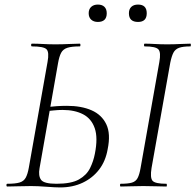

<svg xmlns="http://www.w3.org/2000/svg" viewBox="-20 -816 855 840"><path d="M243 4Q221 4 183 1Q145 -2 116 -2Q86 -2 59 -1Q32 0 12 0Q8 0 8 -6Q8 -12 12 -12Q47 -12 65.5 -17.5Q84 -23 92.5 -38.5Q101 -54 106 -82L188 -545Q196 -588 183.5 -600.5Q171 -613 120 -613Q116 -613 116 -619Q116 -625 120 -625Q143 -625 168.5 -623.5Q194 -622 222 -622Q254 -622 281.5 -623.5Q309 -625 329 -625Q332 -625 332 -619Q332 -613 329 -613Q294 -613 275 -607Q256 -601 247.5 -585Q239 -569 234 -540L153 -80Q147 -47 159.5 -29.5Q172 -12 227 -12Q292 -12 325.5 -31Q359 -50 374 -80.5Q389 -111 395 -143Q409 -213 394.5 -255Q380 -297 343.5 -316Q307 -335 254 -335Q235 -335 216 -333Q197 -331 177 -329L179 -347Q205 -350 228 -351.5Q251 -353 273 -353Q336 -353 380.5 -333.5Q425 -314 445 -272.5Q465 -231 451 -163Q442 -111 413.5 -74Q385 -37 341.5 -16.5Q298 4 243 4ZM508 0Q505 0 505 -6Q505 -12 508 -12Q540 -12 557 -17Q574 -22 582 -37Q590 -52 595 -81L677 -544Q685 -587 673 -600Q661 -613 613 -613Q610 -613 610 -619Q610 -625 613 -625Q633 -625 658 -623.5Q683 -622 711 -622Q743 -622 768.5 -623.5Q794 -625 813 -625Q815 -625 815 -619Q815 -613 813 -613Q781 -613 764 -607Q747 -601 739 -586Q731 -571 725 -542L643 -81Q636 -38 647.5 -25Q659 -12 708 -12Q710 -12 710 -6Q710 0 708 0Q688 0 663 -1Q638 -2 607 -2Q579 -2 553.5 -1Q528 0 508 0ZM408 -720Q390 -720 379 -730Q368 -740 368 -758Q368 -776 379 -786Q390 -796 408 -796Q427 -796 437 -786Q447 -776 447 -758Q447 -720 408 -720ZM584 -720Q544 -720 544 -758Q544 -776 554.5 -786Q565 -796 584 -796Q622 -796 622 -758Q622 -720 584 -720Z"/></svg>

Font: Cormorant Light
Style: Italic
Weight: 300
Italic angle: -10°
Designer: Christian Thalmann (Catharsis Fonts)
Foundry: Catharsis Fonts
Version: Version 4.000